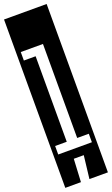

<svg xmlns="http://www.w3.org/2000/svg" viewBox="-222 -957 707 1211"><g transform="rotate(-20 131.0 -352.0)"><path d="M-12 213V-917H274V213H150L168 59H101L93 213ZM18 0H244V-57H166V-688H17V-631H96V-57H18Z"/></g></svg>

Font: Zilla Slab Highlight
Style: Regular
Weight: 400
Designer: Typotheque Type Foundry
Foundry: Typotheque type foundry
Version: Version 1.1; 2017; ttfautohint (v1.6)